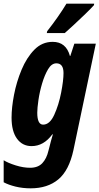

<svg xmlns="http://www.w3.org/2000/svg" viewBox="-47 -786 542 1046"><path d="M306 -606Q321 -619 353.5 -649Q386 -679 418 -710Q450 -741 465 -758L466 -766H315Q272 -695 210 -616L208 -606ZM156 -172Q156 -197 162.5 -241.5Q169 -286 182.5 -331.5Q196 -377 215 -409Q234 -441 260 -441Q299 -441 299 -388Q299 -348 286 -281Q273 -214 248.5 -160.5Q224 -107 188 -107Q156 -107 156 -172ZM353 32 475 -548H358L336 -481H334Q313 -558 240 -558Q182 -558 140 -515Q98 -472 70.5 -406Q43 -340 29.5 -270Q16 -200 16 -145Q16 -71 45.5 -30.5Q75 10 125 10Q191 10 238 -54H241Q235 -35 230.5 -17.5Q226 0 223 12L217 35Q207 78 183.5 103Q160 128 117 128Q80 128 38.5 115Q-3 102 -27 87V207Q-1 221 37.5 230.5Q76 240 120 240Q212 240 270.5 191.5Q329 143 353 32Z"/></svg>

Font: Noto Sans UI Condensed ExtraBold
Style: Italic
Weight: 800
Width: 3
Designer: Monotype Design Team
Foundry: Monotype Imaging Inc.
Version: 1.001